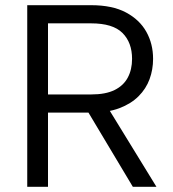

<svg xmlns="http://www.w3.org/2000/svg" viewBox="-20 -720 665 740"><path d="M489 -493Q489 -556 452 -593Q415 -630 331 -630H165V-356H332Q387 -356 421.5 -373Q456 -390 472.5 -421Q489 -452 489 -493ZM331 -700Q413 -700 465.5 -672Q518 -644 544 -597.5Q570 -551 570 -493Q570 -452 556.5 -415Q543 -378 514 -349Q485 -320 440 -303Q395 -286 332 -286H165V0H85V-700ZM389 -316 583 0H492L303 -316Z"/></svg>

Font: Albert Sans
Style: Regular
Weight: 400
Designer: Andreas Rasmussen
Foundry: a.Foundry
Version: Version 1.025